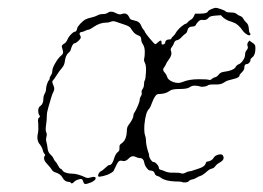

<svg xmlns="http://www.w3.org/2000/svg" viewBox="-20 -474 674 492"><path d="M533 -454Q536 -454 546.5 -450.5Q557 -447 559 -444Q562 -442 572 -442Q582 -442 586 -438.5Q590 -435 595.5 -433Q601 -431 603.5 -426Q606 -421 611.5 -416Q617 -411 617.5 -401Q618 -391 620.5 -389Q623 -387 621 -384.5Q619 -382 613 -385.5Q607 -389 603 -394Q591 -412 579 -416Q572 -419 565 -421Q558 -424 552 -429L546 -435L532 -434Q518 -433 515 -429Q509 -421 499 -423Q494 -424 489 -419.5Q484 -415 482 -410.5Q480 -406 473 -406Q462 -406 460 -395Q459 -390 455 -387.5Q451 -385 445 -378.5Q439 -372 433.5 -371Q428 -370 426 -364Q424 -358 420 -353Q416 -348 418 -344Q422 -334 413 -322Q407 -314 405.5 -310Q404 -306 401 -302Q395 -295 402 -288Q406 -284 408 -278Q410 -269 423.5 -264Q437 -259 448 -264Q465 -271 489 -271Q511 -271 515 -269.5Q519 -268 522.5 -271.5Q526 -275 531 -276Q536 -277 540.5 -283Q545 -289 554 -290Q577 -293 583 -301Q586 -307 591 -309Q597 -311 602.5 -319Q608 -327 608 -334Q608 -341 612 -345.5Q616 -350 615 -354Q612 -361 616 -366L619 -370L626 -365Q633 -361 634 -356.5Q635 -352 634 -342Q632 -331 627 -327.5Q622 -324 622 -321Q622 -317 619 -313.5Q616 -310 613 -310Q606 -310 606 -300Q606 -295 600 -289Q594 -283 594 -282Q594 -275 580 -272Q574 -270 567 -268.5Q560 -267 553 -262Q546 -257 531 -257.5Q516 -258 513 -255.5Q510 -253 503 -252Q496 -251 492.5 -252.5Q489 -254 480.5 -254.5Q472 -255 466 -250.5Q460 -246 441 -246Q422 -246 416 -242Q405 -233 386 -233Q378 -233 370 -212Q366 -200 362 -195Q353 -187 350 -154Q349 -135 351.5 -128Q354 -121 354 -115Q354 -104 359 -87Q362 -80 362 -76Q362 -71 366 -65Q370 -59 373 -59Q377 -59 382 -53.5Q387 -48 387 -44Q387 -40 391.5 -39Q396 -38 404 -34.5Q412 -31 425 -31.5Q438 -32 443.5 -30Q449 -28 455.5 -31.5Q462 -35 465.5 -35Q469 -35 474 -37Q479 -39 489 -42Q505 -47 507 -55Q508 -60 512 -60Q523 -62 527 -69Q531 -76 540.5 -78Q550 -80 552 -74Q556 -65 544 -58Q536 -54 532 -48.5Q528 -43 523 -42Q518 -41 513 -37Q500 -25 493 -23Q489 -22 483.5 -18.5Q478 -15 472 -14Q466 -13 463 -9Q461 -7 455 -6.5Q449 -6 445 -8Q442 -9 429 -9Q404 -10 393 -18Q388 -22 383.5 -23Q379 -24 377 -28Q375 -37 365 -37Q361 -37 356 -43.5Q351 -50 350 -56Q348 -69 338 -69Q334 -69 330 -71Q319 -77 311 -69Q302 -59 293 -62Q288 -63 285.5 -61.5Q283 -60 280 -54.5Q277 -49 272 -38Q271 -34 263 -30Q257 -26 245 -23Q233 -20 232 -22Q231 -23 231.5 -25.5Q232 -28 234 -31Q236 -34 238 -35Q243 -37 250 -44Q257 -51 260 -51Q268 -51 273 -70Q277 -81 282 -84.5Q287 -88 286 -94Q286 -101 287 -102.5Q288 -104 292 -107Q304 -115 305 -138Q305 -148 309 -153Q322 -170 322 -179Q322 -183 326 -188Q329 -193 333.5 -203.5Q338 -214 338 -219Q338 -223 341 -227.5Q344 -232 343 -236.5Q342 -241 345.5 -246Q349 -251 349 -258Q349 -265 351 -268Q353 -271 354 -288.5Q355 -306 351.5 -312.5Q348 -319 349.5 -324Q351 -329 351 -341Q351 -353 346.5 -360Q342 -367 342 -372Q342 -381 335 -383Q332 -384 328 -386.5Q324 -389 321 -393Q318 -397 316 -400Q314 -406 300 -410.5Q286 -415 278 -418Q270 -421 264.5 -418.5Q259 -416 252 -416Q236 -416 220 -405Q210 -398 207 -398Q204 -398 198 -395Q192 -392 189 -392Q186 -392 184.5 -389.5Q183 -387 185 -384Q187 -381 187 -378Q187 -376 184 -372.5Q181 -369 177 -366Q173 -363 171 -363Q166 -363 161 -346Q160 -342 156 -339Q148 -333 146 -316Q145 -307 138.5 -299.5Q132 -292 128 -285.5Q124 -279 119 -272Q114 -267 114 -264Q114 -261 117 -255Q121 -246 117 -239Q114 -234 110.5 -221.5Q107 -209 103.5 -197.5Q100 -186 100 -176.5Q100 -167 98 -153.5Q96 -140 98.5 -135Q101 -130 99 -123.5Q97 -117 99 -110Q101 -103 102 -93.5Q103 -84 109 -78.5Q115 -73 117 -68Q119 -63 122.5 -59.5Q126 -56 129 -49.5Q132 -43 135.5 -41.5Q139 -40 140 -37.5Q141 -35 145 -33Q149 -31 154.5 -30Q160 -29 165 -29Q179 -29 200 -19Q205 -17 211 -19Q224 -23 225 -18Q226 -15 221 -11Q216 -7 209 -5Q201 -2 198 -2.5Q195 -3 193 -9Q192 -14 189 -15Q187 -16 180.5 -14Q174 -12 171 -9Q164 -1 161 -6Q160 -8 156 -8Q146 -8 140 -19Q136 -28 120 -33Q115 -35 112.5 -39.5Q110 -44 101.5 -53Q93 -62 93 -67.5Q93 -73 94 -74Q98 -76 93 -81Q91 -83 89.5 -89.5Q88 -96 83 -103Q73 -113 77 -132Q79 -140 78 -158Q76 -170 80 -172.5Q84 -175 81 -178.5Q78 -182 78 -190.5Q78 -199 83 -202Q91 -208 91 -219Q91 -228 94.5 -234Q98 -240 98 -246Q98 -251 100.5 -258.5Q103 -266 105 -268Q107 -269 107 -272.5Q107 -276 110.5 -281Q114 -286 114 -292Q114 -299 121.5 -312Q129 -325 136 -331Q143 -336 141.5 -342.5Q140 -349 139 -352Q136 -357 144 -362Q149 -364 153 -373Q156 -380 162.5 -386.5Q169 -393 173 -393Q176 -393 178 -402Q179 -406 186 -413.5Q193 -421 198.5 -424Q204 -427 213.5 -429Q223 -431 229.5 -434.5Q236 -438 243.5 -438Q251 -438 256 -441Q264 -448 280 -439Q287 -436 292 -438Q305 -443 311 -430Q313 -425 315.5 -424Q318 -423 326 -421Q337 -419 341 -410Q344 -402 347 -399Q350 -396 352 -391Q354 -387 364.5 -374.5Q375 -362 377 -361Q379 -360 383.5 -364.5Q388 -369 391 -370Q393 -370 393.5 -369Q394 -368 394 -365Q394 -361 394.5 -360.5Q395 -360 398 -360Q402 -361 403 -364Q404 -373 414 -373Q419 -373 419 -375Q419 -377 423.5 -381Q428 -385 430 -389Q432 -393 436.5 -398Q441 -403 446 -407Q451 -411 453 -412Q458 -413 461 -417Q464 -421 469 -423.5Q474 -426 477 -433L480 -439H492Q511 -439 513 -445Q515 -448 522.5 -451Q530 -454 533 -454Z"/></svg>

Font: TT2020 Style D
Style: Italic
Weight: 400
Italic angle: -15°
Version: Version 0.2.000